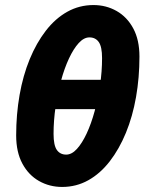

<svg xmlns="http://www.w3.org/2000/svg" viewBox="-20 -728 578 760"><path d="M226 12Q176 12 134.5 -11.5Q93 -35 68.5 -80.5Q44 -126 44 -192Q44 -275 57.5 -352Q71 -429 97.5 -493.5Q124 -558 161.5 -606.5Q199 -655 246.5 -681.5Q294 -708 350 -708Q400 -708 441.5 -684.5Q483 -661 507.5 -615.5Q532 -570 532 -504Q532 -421 518.5 -344Q505 -267 478.5 -202.5Q452 -138 414.5 -89.5Q377 -41 329.5 -14.5Q282 12 226 12ZM242 -116Q264 -116 284.5 -138.5Q305 -161 323 -199.5Q341 -238 354.5 -287.5Q368 -337 376 -391Q384 -445 384 -498Q384 -543 371 -561.5Q358 -580 334 -580Q312 -580 291.5 -557.5Q271 -535 253 -496.5Q235 -458 221.5 -408.5Q208 -359 200 -305Q192 -251 192 -198Q192 -153 205 -134.5Q218 -116 242 -116ZM138 -296 162 -412H440L416 -296Z"/></svg>

Font: Source Sans 3 Black
Style: Italic
Weight: 900
Italic angle: -11°
Designer: Paul D. Hunt
Foundry: Adobe
Version: Version 3.052;hotconv 1.1.0;makeotfexe 2.6.0